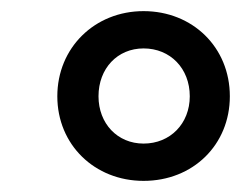

<svg xmlns="http://www.w3.org/2000/svg" viewBox="-20 -730 433 345"><path d="M238 -405C327 -405 393 -470 393 -557C393 -645 326 -710 238 -710C150 -710 83 -644 83 -557C83 -470 150 -405 238 -405ZM238 -472C191 -472 157 -508 157 -557C157 -607 191 -643 238 -643C286 -643 321 -607 321 -557C321 -508 286 -472 238 -472Z"/></svg>

Font: SN Pro Semibold
Style: Italic
Weight: 600
Italic angle: -9°
Designer: Tobias Whetton
Foundry: Supernotes
Version: Version 1.001;Glyphs 3.2 (3249)